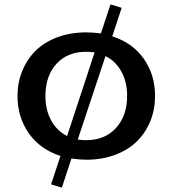

<svg xmlns="http://www.w3.org/2000/svg" viewBox="-20 -717 790 879"><path d="M60.1 -277.8Q60.1 -338.9 81.8 -392.1Q103.5 -445.3 143.1 -484.6Q182.6 -523.9 242.4 -546.4Q302.2 -568.8 375 -568.8Q406.7 -568.8 441.9 -564L485.8 -696.8L537.1 -681.2L494.1 -550.8Q586.9 -521 638.4 -447.8Q689.9 -374.5 689.9 -277.8Q689.9 -216.3 668.5 -163.1Q647 -109.9 607.2 -70.3Q567.4 -30.8 507.6 -8.3Q447.8 14.2 375 14.2Q347.7 14.2 307.1 8.8L263.2 142.1L213.9 127L256.8 -2.9Q163.6 -33.2 111.8 -106.9Q60.1 -180.7 60.1 -277.8ZM188 -277.8Q188 -213.9 213.9 -166.3Q239.7 -118.7 287.1 -94.2L413.1 -477.1Q394.5 -480 375 -480Q288.6 -480 238.3 -424.6Q188 -369.1 188 -277.8ZM562 -277.8Q562 -341.3 535.9 -389.2Q509.8 -437 462.9 -460L335.9 -78.1Q355.5 -75.2 375 -75.2Q460 -75.2 511 -131.1Q562 -187 562 -277.8Z"/></svg>

Font: Sporting Grotesque
Style: Regular
Weight: 400
Designer: Lucas LE BIHAN
Foundry: Lucas LE BIHAN
Version: Version 2.001;PS 2.1;hotconv 1.0.88;makeotf.lib2.5.647800